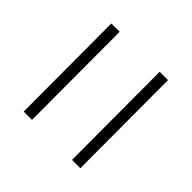

<svg xmlns="http://www.w3.org/2000/svg" viewBox="-41 -655 604 604"><g transform="rotate(-45 260.5 -353.5)"><path d="M456 -443 65 -442V-479L456 -480ZM456 -228 65 -227V-264L456 -265Z"/></g></svg>

Font: Public Sans VF
Style: Regular
Weight: 400
Designer: Pablo Impallari, Rodrigo Fuenzalida (Modified by Dan O. Williams and USWDS)
Version: Version 1.003